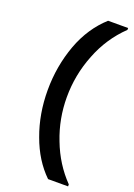

<svg xmlns="http://www.w3.org/2000/svg" viewBox="-203 -999 890 1271"><g transform="rotate(20 242.5 -363.5)"><path d="M107 -356C107 -245 125 -140 161 -43C196 54 246 134 311 197H452V183C385 114 333 32 297 -63C260 -157 242 -255 242 -356C242 -460 261 -561 300 -659C338 -757 394 -841 467 -911V-924H326C255 -860 200 -778 163 -678C126 -577 107 -470 107 -356Z"/></g></svg>

Font: Poppins SemiBold
Style: Regular
Weight: 600
Designer: Ninad Kale (Devanagari), Jonny Pinhorn (Latin)
Foundry: Indian Type Foundry
Version: 4.004